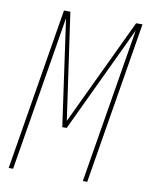

<svg xmlns="http://www.w3.org/2000/svg" viewBox="-83 -796 666 857"><g transform="rotate(10 250.0 -367.5)"><path d="M16 0 137 -735H166L235 -252L464 -735H493L372 0H352L468 -703L240 -221H220L152 -703L36 0Z"/></g></svg>

Font: Iosevka Curly Thin
Style: Italic
Weight: 100
Italic angle: -9°
Monospace: yes
Designer: Belleve Invis
Foundry: Belleve Invis
Version: Version 22.1.2; ttfautohint (v1.8.4)